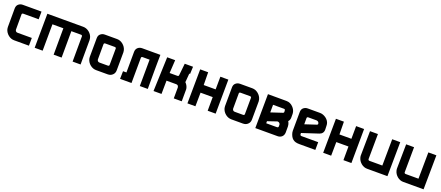

<svg xmlns="http://www.w3.org/2000/svg" viewBox="99 -1924 7425 3235"><g transform="rotate(20 3812.0 -306.5)"><path d="M492 -139 491 0H227Q167 0 119 -39Q69 -80 54 -139Q50 -154 50 -173L51 -508Q52 -557 81 -583Q113 -612 159 -612H494L493 -474H220Q191 -474 193 -448V-182Q193 -177 194 -173Q203 -139 237 -139Z M1079 -474 1077 0H934L936 -474H740L737 0H594L599 -612H1242Q1300 -612 1350 -573Q1401 -531 1414 -474Q1419 -452 1419 -439L1417 0H1274L1276 -452Q1277 -453 1276 -456Q1271 -474 1253 -474Z M1521 -509Q1521 -558 1551 -584Q1583 -613 1629 -613H1848Q1907 -613 1955 -574Q2005 -533 2020 -475Q2025 -453 2025 -440L2023 -117Q2023 -64 1989 -33Q1956 0 1902 0H1696Q1637 0 1588 -39Q1538 -80 1523 -139Q1519 -154 1519 -173ZM1662 -182Q1662 -177 1663 -173Q1672 -139 1707 -139H1854Q1882 -139 1880 -165L1882 -453V-457Q1877 -475 1859 -475H1690Q1661 -475 1663 -449Z M2128 -138H2189L2191 -508Q2191 -554 2221 -583Q2253 -612 2299 -612H2625Q2625 -600 2625 -587.5Q2625 -575 2624.5 -551.5Q2624 -528 2623.5 -489Q2623 -450 2622.5 -385.5Q2622 -321 2622 -227Q2622 -133 2622 0H2479L2482 -474H2359Q2331 -474 2333 -448L2330 0H2125Z M3088 0 3089 -196Q3089 -197 3087 -205Q3080 -239 3044 -239H2871L2868 0H2725L2747 -613H2890L2876 -378H3013Q3039 -378 3040 -400L3062 -612H3211L3205 -482H3191L3178 -324Q3216 -286 3228 -239Q3230 -229 3231.5 -221Q3233 -213 3232 -205L3231 0Z M3482 -612H3339ZM3696 0 3697 -245H3479L3476 0H3333L3339 -612H3482L3485 -384H3699L3701 -612H3844L3839 0Z M3946 -509Q3946 -558 3976 -584Q4008 -613 4054 -613H4273Q4332 -613 4380 -574Q4430 -533 4445 -475Q4450 -453 4450 -440L4448 -117Q4448 -64 4414 -33Q4381 0 4327 0H4121Q4062 0 4013 -39Q3963 -80 3948 -139Q3944 -154 3944 -173ZM4087 -182Q4087 -177 4088 -173Q4097 -139 4132 -139H4279Q4307 -139 4305 -165L4307 -453V-457Q4302 -475 4284 -475H4115Q4086 -475 4088 -449Z M4550 0 4555 -610 4887 -609Q4957 -609 5008 -555Q5043 -518 5054 -474Q5057 -464 5057.5 -455Q5058 -446 5059 -436V-372Q5059 -329 5031 -300Q5046 -276 5052 -250Q5057 -228 5057 -215V-104Q5055 -57 5026 -29Q4995 0 4948 0ZM4899 -401Q4918 -407 4917 -425L4915 -450Q4913 -471 4893 -471H4697L4696 -334ZM4886 -139Q4915 -139 4913 -165V-190Q4913 -205 4901 -219Q4885 -233 4869 -233Q4861 -233 4860 -232L4695 -176V-139Z M5627 -139 5626 0H5335Q5262 0 5222 -33Q5181 -67 5163 -139Q5159 -154 5159 -173L5161 -509Q5161 -557 5190 -584Q5222 -613 5268 -613H5487Q5543 -613 5596 -575Q5650 -534 5661 -477Q5662 -466 5663 -457Q5664 -448 5664 -440L5666 -381Q5667 -343 5648.5 -318Q5630 -293 5596 -282L5301 -185L5302 -160L5303 -156Q5308 -139 5324 -139ZM5521 -431Q5521 -437 5520 -440Q5513 -470 5477 -475H5330Q5301 -475 5303 -449V-342L5506 -409Q5524 -415 5523 -434Z M5916 -612H5773ZM6130 0 6131 -245H5913L5910 0H5767L5773 -612H5916L5919 -384H6133L6135 -612H6278L6273 0Z M6555 0Q6496 0 6448 -39Q6398 -80 6383 -139Q6381 -149 6379.5 -157Q6378 -165 6378 -173L6384 -612H6526L6522 -160L6523 -156Q6528 -139 6544 -139H6777L6782 -612H6926L6919 0Z M7203 0Q7144 0 7096 -39Q7046 -80 7031 -139Q7029 -149 7027.5 -157Q7026 -165 7026 -173L7032 -612H7174L7170 -160L7171 -156Q7176 -139 7192 -139H7425L7430 -612H7574L7567 0Z"/></g></svg>

Font: Covid19
Style: Regular
Weight: 400
Designer: Peter Wiegel
Foundry: (c) CAT - Ing. Peter Wiegel.  for Rudolf Maass + Partner GmbH
Version: Version 001.000